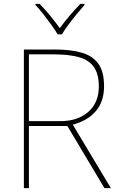

<svg xmlns="http://www.w3.org/2000/svg" viewBox="-20 -969 617 989"><path d="M262 -714Q345 -714 401.5 -697.5Q458 -681 487 -640Q516 -599 516 -525Q516 -446 473.5 -396.5Q431 -347 355 -327L551 0H518L327 -320H129V0H103V-714ZM257 -689H129V-345H292Q379 -345 434 -392Q489 -439 489 -524Q489 -588 463.5 -624Q438 -660 386.5 -674.5Q335 -689 257 -689ZM277 -792Q265 -813 245 -840.5Q225 -868 203.5 -895.5Q182 -923 163 -943V-949H184Q212 -921 239.5 -887Q267 -853 288 -824Q309 -853 337.5 -887Q366 -921 394 -949H415V-943Q397 -923 374.5 -895.5Q352 -868 331.5 -840.5Q311 -813 299 -792Z"/></svg>

Font: Noto Sans Khmer UI Thin
Style: Regular
Weight: 100
Designer: Danh Hong and the Monotype Design Team
Foundry: Monotype Imaging Inc.
Version: Version 2.002; ttfautohint (v1.8.4.7-5d5b)